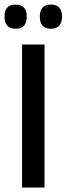

<svg xmlns="http://www.w3.org/2000/svg" viewBox="-27 -838 297 858"><path d="M172 -639V0H71.5V-639ZM42.5 -709.5Q18 -709.5 5.5 -723.2Q-7 -737 -7 -762V-765.5Q-7 -790.5 5.5 -804Q18 -817.5 42.5 -817.5Q68 -817.5 80.2 -804Q92.5 -790.5 92.5 -765.5V-762Q92.5 -737 80.2 -723.2Q68 -709.5 42.5 -709.5ZM200.5 -709.5Q175.5 -709.5 163.2 -723.2Q151 -737 151 -762V-765.5Q151 -790.5 163.2 -804Q175.5 -817.5 200.5 -817.5Q225.5 -817.5 237.8 -804Q250 -790.5 250 -765.5V-762Q250 -737 237.8 -723.2Q225.5 -709.5 200.5 -709.5Z"/></svg>

Font: Anek Malayalam Medium
Style: Regular
Weight: 500
Designer: Maithili Shingre (Malayalam) & Yesha Goshar (Latin)
Foundry: Ek Type
Version: Version 1.003